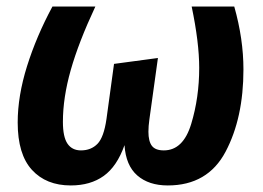

<svg xmlns="http://www.w3.org/2000/svg" viewBox="-20 -550 802 586"><path d="M34 -176Q34 -257 62.5 -348Q91 -439 140 -530H271Q220 -421 196 -336.5Q172 -252 172 -178Q172 -132 186 -111.5Q200 -91 227 -91Q258 -91 277.5 -111Q297 -131 305 -187L328 -355L462 -373L436 -186Q433 -165 433 -148Q433 -119 443.5 -105Q454 -91 480 -91Q539 -91 563.5 -171.5Q588 -252 588 -343Q588 -420 565 -530H695Q723 -431 723 -338Q723 -190 668.5 -87Q614 16 492 16Q434 16 399 -14.5Q364 -45 360 -107Q337 -42 296.5 -13Q256 16 196 16Q121 16 77.5 -31.5Q34 -79 34 -176Z"/></svg>

Font: Fira Sans SemiBold
Style: Italic
Weight: 600
Italic angle: -8°
Designer: bBox Type GmbH & Carrois Corporate GbR & Edenspiekermann AG
Foundry: bBox Type GmbH & Carrois Corporate GbR & Edenspiekermann AG
Version: Version 4.301